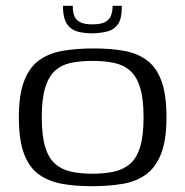

<svg xmlns="http://www.w3.org/2000/svg" viewBox="-20 -635 639 662"><path d="M296 7Q236 7 190 -2Q144 -11 111.5 -35.5Q79 -60 62 -107Q45 -154 45 -231Q45 -309 63.5 -356.5Q82 -404 116 -428Q150 -452 197.5 -460Q245 -468 304 -468Q363 -468 409 -459.5Q455 -451 487.5 -426.5Q520 -402 537 -355Q554 -308 554 -231Q554 -152 535.5 -105Q517 -58 483.5 -33.5Q450 -9 402.5 -1Q355 7 296 7ZM299 -36Q341 -36 374 -43.5Q407 -51 429.5 -71Q452 -91 463.5 -129.5Q475 -168 475 -231Q475 -293 463.5 -331.5Q452 -370 429.5 -390.5Q407 -411 374 -418Q341 -425 299 -425Q256 -425 223.5 -418Q191 -411 169 -390.5Q147 -370 135.5 -331.5Q124 -293 124 -231Q124 -168 135.5 -129.5Q147 -91 169 -71Q191 -51 223.5 -43.5Q256 -36 299 -36ZM300 -520Q271 -520 248 -526Q225 -532 211.5 -551.5Q198 -571 197 -609V-615H231V-610Q231 -596 235.5 -582Q240 -568 254.5 -559.5Q269 -551 298 -551Q329 -551 343.5 -559.5Q358 -568 363 -582Q368 -596 368 -610V-615H400V-610Q400 -571 387 -552Q374 -533 351.5 -527Q329 -521 300 -520Z"/></svg>

Font: Genos Thin
Style: Regular
Weight: 400
Version: Version 1.010